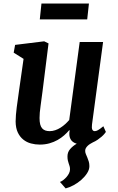

<svg xmlns="http://www.w3.org/2000/svg" viewBox="-20 -799 659 1074"><path d="M211.9 -779.3H477.5L467.8 -690.4H202.6ZM67.4 -119.1Q67.4 -135.7 69.1 -156.5Q70.8 -177.2 73.7 -199.7Q76.7 -222.2 80.1 -245.6Q83.5 -269 86.4 -291.5L111.8 -469.7L56.6 -504.4L64.5 -547.9L227.1 -567.9L251.5 -556.2L217.8 -287.6Q212.4 -243.7 206.8 -205.3Q201.2 -167 201.2 -138.7Q201.2 -117.7 204.8 -103.5Q208.5 -89.4 215.8 -81.1Q223.1 -72.8 233.6 -69.1Q244.1 -65.4 257.8 -65.4Q273.4 -65.4 288.8 -70.6Q304.2 -75.7 318.1 -84.5Q332 -93.3 344.5 -104.5Q356.9 -115.7 367.2 -127.9L425.8 -564H556.6L494.6 -102.5Q489.7 -65.4 510.3 -65.4Q514.2 -65.4 518.3 -66.7Q522.5 -67.9 527.8 -70.8Q533.2 -73.7 540.5 -79.1Q547.9 -84.5 558.1 -92.8L572.3 -61Q569.8 -57.1 563.7 -49.8Q557.6 -42.5 548.1 -34.2Q538.6 -25.9 526.1 -17.3Q513.7 -8.8 499 -2.4Q491.7 1.5 484.1 6.1Q476.6 10.7 470.5 16.6Q464.4 22.5 460.4 29.3Q456.5 36.1 456.5 44.9Q456.5 53.7 460.2 62.7Q463.9 71.8 468.3 81.8Q472.7 91.8 476.3 103.8Q480 115.7 480 130.4Q480 149.9 467.3 169.7Q454.6 189.5 435.1 206.8Q415.5 224.1 392.1 236.8Q368.7 249.5 347.2 254.9L315.4 218.8Q324.7 215.3 334.5 207.8Q344.2 200.2 352.5 190.7Q360.8 181.2 366.2 170.2Q371.6 159.2 371.6 147.9Q371.6 138.2 369.4 130.9Q367.2 123.5 364.5 116Q361.8 108.4 359.6 98.9Q357.4 89.4 357.4 75.7Q357.4 52.2 372.3 34.9Q387.2 17.6 409.2 4.9Q383.8 -2.4 374 -21.7Q364.3 -41 369.6 -68.4L367.7 -71.3Q355 -56.2 338.6 -41.7Q322.3 -27.3 302 -15.9Q281.7 -4.4 256.8 2.7Q231.9 9.8 202.1 9.8Q177.2 9.8 153.3 3.4Q129.4 -2.9 110.4 -18.1Q91.3 -33.2 79.6 -57.9Q67.9 -82.5 67.4 -119.1Z"/></svg>

Font: Merriweather Bold
Style: Italic
Weight: 700
Italic angle: -7°
Designer: Eben Sorkin ( eben@eyebytes.com )
Foundry: Eben Sorkin ( eben@eyebytes.com )
Version: Version 1.5; ttfautohint (v0.97) -l 13 -r 13 -G 200 -x 24 -f